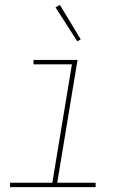

<svg xmlns="http://www.w3.org/2000/svg" viewBox="-20 -765 540 785"><path d="M21 0V-18H194L274 -502H117V-520H297L214 -18H371V0ZM296 -596 207 -735 225 -745 310 -604Z"/></svg>

Font: Iosevka SS04 Thin Oblique
Style: Regular
Weight: 100
Italic angle: -9°
Monospace: yes
Designer: Belleve Invis
Foundry: Belleve Invis
Version: Version 19.0.0; ttfautohint (v1.8.4)